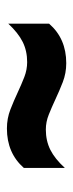

<svg xmlns="http://www.w3.org/2000/svg" viewBox="152 -656 212 555"><g transform="rotate(90 257.5 -379.0)"><path d="M352 -293.5Q323 -293.5 297.2 -303.5Q271.5 -313.5 247 -325Q224.5 -335.5 203.2 -343.8Q182 -352 160 -352Q127.5 -352 101.5 -339Q75.5 -326 49 -297.5V-415.5Q92 -465 163 -465Q192 -465 217.8 -455Q243.5 -445 268 -433.5Q290.5 -423 311.8 -414.5Q333 -406 355 -406Q387.5 -406 413.5 -419Q439.5 -432 466 -461V-342.5Q423 -293.5 352 -293.5Z"/></g></svg>

Font: Encode Sans Cnd
Style: Bold
Weight: 700
Width: 3
Designer: Multiple Designers
Foundry: Impallari Type
Version: Version 3.002; ttfautohint (v1.8.3) -l 8 -r 50 -G 200 -x 14 